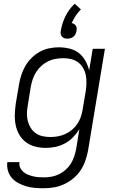

<svg xmlns="http://www.w3.org/2000/svg" viewBox="-20 -780 640 1023"><path d="M212 223Q188 223 164.5 221Q141 219 119.5 212.5Q98 206 78 195.5Q58 185 43.5 168.5Q29 152 22.5 130Q16 108 19 84H84Q81 100 87.5 113.5Q94 127 104.5 136Q115 145 128.5 150.5Q142 156 156.5 159.5Q171 163 186 164Q201 165 216 165Q236 165 256.5 161Q277 157 296 147.5Q315 138 331 123.5Q347 109 358 91Q369 73 375.5 53Q382 33 386 13L403 -92Q389 -69 369.5 -49Q350 -29 326 -16Q302 -3 275.5 2.5Q249 8 224 8Q195 8 167.5 1Q140 -6 118.5 -22Q97 -38 83 -62Q69 -86 63.5 -113.5Q58 -141 59 -170Q60 -199 64 -228L81 -328Q85 -353 93 -378.5Q101 -404 114.5 -427.5Q128 -451 148 -471Q168 -491 191.5 -504Q215 -517 241.5 -522.5Q268 -528 293 -528Q322 -528 350.5 -521Q379 -514 400 -497.5Q421 -481 434.5 -457Q448 -433 455 -405L474 -520H539L449 23Q444 50 434.5 77Q425 104 409 128Q393 152 370 171Q347 190 320.5 202Q294 214 266.5 218.5Q239 223 212 223ZM248 -50Q268 -50 288 -53.5Q308 -57 327 -65.5Q346 -74 362.5 -87.5Q379 -101 391 -118.5Q403 -136 410 -155.5Q417 -175 420 -195L437 -295Q440 -316 440.5 -338Q441 -360 437 -380Q433 -400 422.5 -418Q412 -436 396 -448Q380 -460 359.5 -465Q339 -470 318 -470Q298 -470 277 -466.5Q256 -463 236.5 -453.5Q217 -444 200.5 -429Q184 -414 172.5 -396Q161 -378 154.5 -358.5Q148 -339 144 -318L128 -218Q124 -197 123.5 -176Q123 -155 128 -135.5Q133 -116 143.5 -99Q154 -82 170 -70.5Q186 -59 206.5 -54.5Q227 -50 248 -50ZM339 -574Q331 -574 323 -576.5Q315 -579 310 -585Q305 -591 303.5 -599Q302 -607 304 -616Q310 -655 328.5 -693Q347 -731 378 -760L411 -730Q395 -714 383 -695.5Q371 -677 362 -657Q369 -656 375 -652Q381 -648 384.5 -642.5Q388 -637 388.5 -630Q389 -623 388 -616Q386 -607 382.5 -599Q379 -591 372 -585Q365 -579 356 -576.5Q347 -574 339 -574Z"/></svg>

Font: Iosevka Light Extended Oblique
Style: Regular
Weight: 300
Width: 7
Italic angle: -9°
Monospace: yes
Designer: Belleve Invis
Foundry: Belleve Invis
Version: Version 32.5.0; ttfautohint (v1.8.4)